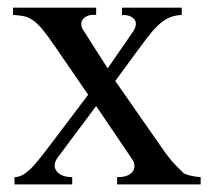

<svg xmlns="http://www.w3.org/2000/svg" viewBox="-20 -485 560 505"><path d="M507.8 0V-19Q492.7 -20 478.5 -23.7Q464.4 -27.3 460 -32.2Q449.7 -42.5 442.6 -49.8Q435.5 -57.1 429.4 -64.5Q423.3 -71.8 416.3 -81.3Q409.2 -90.8 398.9 -106L283.2 -272L346.2 -357.9Q364.3 -382.8 377.9 -399.2Q391.6 -415.5 404.3 -425.8Q417 -436 429.7 -440.4Q442.4 -444.8 458 -445.8V-464.8H300.8V-445.8Q315.9 -445.8 324.2 -441.4Q332.5 -437 335.4 -430.9Q338.4 -424.8 336.9 -417.7Q335.4 -410.6 332 -404.8L263.2 -305.2L196.8 -409.2Q194.3 -413.6 193.8 -420.2Q193.4 -426.8 197 -432.9Q200.7 -439 209.2 -442.9Q217.8 -446.8 232.9 -445.8V-464.8H14.2V-445.8Q30.8 -444.8 42.7 -442.4Q54.7 -439.9 66.4 -431.9Q78.1 -423.8 91.6 -407.7Q105 -391.6 124 -363.8L211.9 -235.8L113.8 -106Q94.2 -80.1 80.8 -63.5Q67.4 -46.9 56.6 -37.4Q45.9 -27.8 37.1 -23.7Q28.3 -19.5 18.1 -19V0H169.9V-19Q150.4 -19.5 140.1 -25.4Q129.9 -31.2 126.2 -39.1Q122.6 -46.9 124.5 -55.4Q126.5 -64 131.8 -70.8L232.9 -206.1L329.1 -64Q332.5 -59.1 333.5 -51.5Q334.5 -43.9 330.8 -36.6Q327.1 -29.3 317.1 -24.2Q307.1 -19 288.1 -19V0Z"/></svg>

Font: Galatia SIL
Style: Regular
Weight: 400
Designer: Development by SIL's NRSI team
Version: Version 2.1